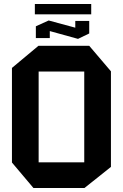

<svg xmlns="http://www.w3.org/2000/svg" viewBox="-20 -944 616 964"><path d="M148 0 40 -128V-603L173 -714H428L537 -586V-106L404 0ZM174 -585V-129H403V-585ZM160 -753V-812L224 -841H225L358 -805V-839H428V-776L372 -749H371L230 -788V-753ZM155 -872V-924H438V-872Z"/></svg>

Font: Foldit Thin SemiBold
Style: Regular
Weight: 600
Version: Version 1.003